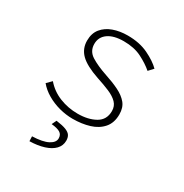

<svg xmlns="http://www.w3.org/2000/svg" viewBox="-165 -622 930 970"><g transform="rotate(30 300.0 -136.5)"><path d="M272 12Q233 12 193.5 1.5Q154 -9 120 -29Q86 -49 64 -76L91 -103Q125 -63 175 -43Q225 -23 281 -23Q342 -23 383.5 -46.5Q425 -70 425 -121Q425 -150 406.5 -169Q388 -188 355 -202Q322 -216 279 -230Q203 -256 170.5 -288Q138 -320 138 -367Q138 -410 160.5 -437.5Q183 -465 220.5 -478.5Q258 -492 304 -492Q373 -492 424 -467.5Q475 -443 504 -414L479 -387Q449 -413 405.5 -435Q362 -457 301 -457Q243 -457 210.5 -434Q178 -411 178 -371Q178 -329 213.5 -306.5Q249 -284 308 -264Q354 -249 389.5 -231.5Q425 -214 445.5 -189.5Q466 -165 466 -125Q466 -76 439.5 -45.5Q413 -15 369 -1.5Q325 12 272 12ZM140 219 139 191Q200 189 230.5 173Q261 157 261 133Q261 111 244.5 101Q228 91 194 88L207 61Q245 66 265 74Q285 82 292.5 94Q300 106 300 124Q300 153 280 174Q260 195 223.5 206.5Q187 218 140 219Z"/></g></svg>

Font: Source Code Pro ExtraLight Light
Style: Italic
Weight: 300
Italic angle: -11°
Monospace: yes
Version: Version 1.016;hotconv 1.0.116;makeotfexe 2.5.65601